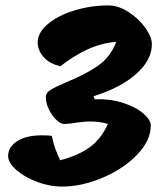

<svg xmlns="http://www.w3.org/2000/svg" viewBox="-20 -688 600 708"><path d="M10 -113Q10 -146 43.5 -167.5Q77 -189 134 -189Q158 -189 171 -187Q181 -139 202 -97Q270 -115 311.5 -145.5Q353 -176 378 -231Q348 -240 313 -240Q287 -240 251 -234Q244 -233 236 -232Q228 -231 220 -231Q210 -231 206 -233Q184 -244 166.5 -273Q149 -302 149 -331Q149 -346 167 -357Q185 -368 225 -385Q294 -413 340.5 -445Q387 -477 409 -534Q353 -529 303 -506Q253 -483 203 -444Q164 -452 141.5 -477Q119 -502 119 -532Q119 -568 156.5 -599.5Q194 -631 254.5 -649.5Q315 -668 380 -668Q416 -668 453.5 -644Q491 -620 515.5 -586Q540 -552 540 -525Q540 -467 483 -416Q426 -365 325 -333L329 -322Q385 -324 432.5 -309Q480 -294 508 -270Q536 -246 536 -225Q536 -170 485.5 -117.5Q435 -65 358 -32.5Q281 0 208 0Q163 0 116.5 -17.5Q70 -35 40 -61.5Q10 -88 10 -113Z"/></svg>

Font: Mogra
Style: Regular
Weight: 400
Designer: Lipi Raval
Foundry: Lipi Raval
Version: Version 1.002;PS 1.002;hotconv 1.0.88;makeotf.lib2.5.647800;